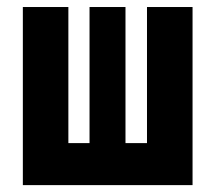

<svg xmlns="http://www.w3.org/2000/svg" viewBox="-20 -538 626 558"><path d="M46.4 0V-517.6H178.7V-122.1H240.2V-517.6H344.7V-122.1H407.2V-517.6H539.6V0Z"/></svg>

Font: CaskaydiaMono NF
Style: Bold
Weight: 700
Designer: Aaron Bell
Foundry: Saja Typeworks
Version: Version 2111.001; ttfautohint (v1.8.4);Nerd Fonts 3.1.1